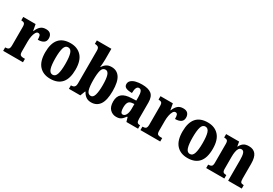

<svg xmlns="http://www.w3.org/2000/svg" viewBox="33 -1681 3714 2612"><g transform="rotate(30 1890.5 -375.0)"><path d="M12 0V-54H16Q46 -54 63 -66.5Q80 -79 80 -126V-414Q80 -458 65.5 -470Q51 -482 22 -482H18V-536H212L230 -438H234Q256 -493 287.5 -520.5Q319 -548 371 -548Q421 -548 443.5 -522.5Q466 -497 466 -457Q466 -409 433 -387.5Q400 -366 344 -366Q344 -407 336.5 -428.5Q329 -450 304 -450Q282 -450 267 -423.5Q252 -397 244.5 -357.5Q237 -318 237 -276V-121Q237 -77 252.5 -65.5Q268 -54 293 -54H323V0Z M754 10Q643 10 580 -59.5Q517 -129 517 -270Q517 -549 757 -549Q866 -549 929.5 -480Q993 -411 993 -270Q993 -129 932.5 -59.5Q872 10 754 10ZM756 -54Q799 -54 816.5 -109Q834 -164 834 -270Q834 -376 816.5 -430Q799 -484 755 -484Q711 -484 694 -430Q677 -376 677 -270Q677 -164 694.5 -109Q712 -54 756 -54Z M1396 10Q1346 10 1313 -14.5Q1280 -39 1261 -78H1254L1224 0H1045V-54H1051Q1066 -54 1081 -59Q1096 -64 1105.5 -79Q1115 -94 1115 -125V-639Q1115 -682 1096 -694Q1077 -706 1049 -706H1045V-760H1273V-591Q1273 -564 1270.5 -529Q1268 -494 1265 -471H1270Q1289 -504 1320.5 -526Q1352 -548 1402 -548Q1486 -548 1531 -481.5Q1576 -415 1576 -270Q1576 -125 1529.5 -57.5Q1483 10 1396 10ZM1349 -64Q1386 -64 1402.5 -117.5Q1419 -171 1419 -272Q1419 -374 1402.5 -424.5Q1386 -475 1348 -475Q1303 -475 1287.5 -424Q1272 -373 1272 -271Q1272 -171 1288 -117.5Q1304 -64 1349 -64Z M1790 10Q1733 10 1692.5 -30Q1652 -70 1652 -153Q1652 -235 1700.5 -274Q1749 -313 1847 -316L1919 -319V-374Q1919 -430 1907 -458.5Q1895 -487 1867 -487Q1841 -487 1828.5 -459Q1816 -431 1816 -379Q1751 -379 1720 -395Q1689 -411 1689 -447Q1689 -482 1715 -505Q1741 -528 1784.5 -538.5Q1828 -549 1880 -549Q1978 -549 2026.5 -511Q2075 -473 2075 -379V-125Q2075 -84 2086.5 -69Q2098 -54 2128 -54H2131V0H1948L1928 -67H1919Q1899 -40 1882 -23Q1865 -6 1843.5 2Q1822 10 1790 10ZM1852 -62Q1883 -62 1901.5 -97.5Q1920 -133 1920 -191V-266L1888 -263Q1845 -259 1828.5 -231Q1812 -203 1812 -149Q1812 -108 1821.5 -85Q1831 -62 1852 -62Z M2168 0V-54H2172Q2202 -54 2219 -66.5Q2236 -79 2236 -126V-414Q2236 -458 2221.5 -470Q2207 -482 2178 -482H2174V-536H2368L2386 -438H2390Q2412 -493 2443.5 -520.5Q2475 -548 2527 -548Q2577 -548 2599.5 -522.5Q2622 -497 2622 -457Q2622 -409 2589 -387.5Q2556 -366 2500 -366Q2500 -407 2492.5 -428.5Q2485 -450 2460 -450Q2438 -450 2423 -423.5Q2408 -397 2400.5 -357.5Q2393 -318 2393 -276V-121Q2393 -77 2408.5 -65.5Q2424 -54 2449 -54H2479V0Z M2910 10Q2799 10 2736 -59.5Q2673 -129 2673 -270Q2673 -549 2913 -549Q3022 -549 3085.5 -480Q3149 -411 3149 -270Q3149 -129 3088.5 -59.5Q3028 10 2910 10ZM2912 -54Q2955 -54 2972.5 -109Q2990 -164 2990 -270Q2990 -376 2972.5 -430Q2955 -484 2911 -484Q2867 -484 2850 -430Q2833 -376 2833 -270Q2833 -164 2850.5 -109Q2868 -54 2912 -54Z M3201 0V-54H3206Q3235 -54 3251.5 -66Q3268 -78 3268 -123V-417Q3268 -459 3253 -470.5Q3238 -482 3209 -482H3205V-536H3409L3421 -466H3425Q3443 -504 3473 -526.5Q3503 -549 3559 -549Q3629 -549 3665.5 -503.5Q3702 -458 3702 -356V-125Q3702 -79 3714 -66.5Q3726 -54 3756 -54H3760V0H3546V-327Q3546 -391 3534.5 -426.5Q3523 -462 3491 -462Q3465 -462 3450.5 -440.5Q3436 -419 3430 -383.5Q3424 -348 3424 -308V-120Q3424 -77 3438.5 -65.5Q3453 -54 3482 -54H3486V0Z"/></g></svg>

Font: Noto Serif Lao Condensed ExtraBold
Style: Regular
Weight: 800
Width: 3
Designer: Monotype Design Team
Foundry: Monotype Imaging Inc.
Version: Version 2.003; ttfautohint (v1.8.4.7-5d5b)